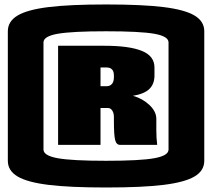

<svg xmlns="http://www.w3.org/2000/svg" viewBox="-20 -790 950 860"><path d="M734.9 -600.1Q734.9 -627.4 671.4 -638.7Q607.9 -649.9 455.1 -649.9Q302.2 -649.9 238.5 -638.7Q174.8 -627.4 174.8 -600.1V-120.1Q174.8 -92.8 238.8 -81.3Q302.7 -69.8 455.1 -69.8Q607.4 -69.8 671.1 -81.3Q734.9 -92.8 734.9 -120.1ZM895 -649.9V-69.8Q895 -25.4 851.3 0.5Q807.6 26.4 712.6 38.1Q617.7 49.8 455.1 49.8Q292.5 49.8 197.5 38.1Q102.5 26.4 58.8 0.5Q15.1 -25.4 15.1 -69.8V-649.9Q15.1 -694.3 58.8 -720.5Q102.5 -746.6 197.5 -758.3Q292.5 -770 455.1 -770Q617.7 -770 712.6 -758.3Q807.6 -746.6 851.3 -720.5Q895 -694.3 895 -649.9ZM430.2 -403.8H457Q472.7 -403.8 481.4 -414.1Q490.2 -424.3 490.2 -443.8V-452.1Q490.2 -487.8 457 -487.8H430.2ZM240.2 -585H448.2Q559.1 -585 615.5 -562Q671.9 -539.1 671.9 -487.8V-452.1Q671.9 -413.6 648.9 -391.4Q626 -369.1 575.2 -360.8Q618.2 -349.1 649.2 -319.8Q680.2 -290.5 680.2 -257.8V-206.1Q680.2 -173.3 684.1 -141.1H518.1Q501 -141.1 495.6 -163.6Q490.2 -186 490.2 -247.1V-266.1Q490.2 -283.7 482.7 -294.9Q475.1 -306.2 463.9 -306.2H430.2V-141.1H240.2Z"/></svg>

Font: Mikodacs
Style: Regular
Weight: 400
Designer: gluk (gluksza@wp.pl)
Foundry: gluk (gluksza@wp.pl)
Version: Version 0.28